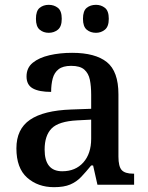

<svg xmlns="http://www.w3.org/2000/svg" viewBox="-20 -766 615 796"><path d="M204 10Q137 10 92.5 -29.5Q48 -69 48 -151Q48 -231 104.5 -269.5Q161 -308 275 -312L358 -315V-373Q358 -409 352.5 -435.5Q347 -462 329.5 -477.5Q312 -493 275 -493Q241 -493 223 -479Q205 -465 198.5 -440.5Q192 -416 192 -385Q142 -385 116 -399.5Q90 -414 90 -449Q90 -485 116 -506Q142 -527 185 -537Q228 -547 279 -547Q375 -547 423 -508.5Q471 -470 471 -375V-117Q471 -76 484.5 -61Q498 -46 532 -46H536V0H384L366 -80H358Q336 -53 316.5 -32.5Q297 -12 271 -1Q245 10 204 10ZM238 -56Q293 -56 325.5 -92.5Q358 -129 358 -191V-270L300 -267Q223 -263 194 -233.5Q165 -204 165 -146Q165 -56 238 -56ZM378 -630Q355 -630 339.5 -643Q324 -656 324 -688Q324 -721 339.5 -733.5Q355 -746 378 -746Q399 -746 415 -733.5Q431 -721 431 -688Q431 -656 415 -643Q399 -630 378 -630ZM182 -630Q160 -630 144.5 -643Q129 -656 129 -688Q129 -721 144.5 -733.5Q160 -746 182 -746Q204 -746 220 -733.5Q236 -721 236 -688Q236 -656 220 -643Q204 -630 182 -630Z"/></svg>

Font: Noto Nastaliq Urdu Medium
Style: Regular
Weight: 500
Designer: Monotype Design Team (Patrick Giasson: type design, Kamal Mansour: OpenType code, Glenda Bellarosa). Updated by Simon Co
Foundry: Monotype Imaging Inc., Simon Cozens
Version: Version 3.007